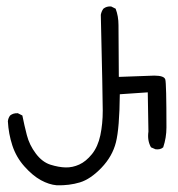

<svg xmlns="http://www.w3.org/2000/svg" viewBox="-20 -545 540 583"><path d="M152.3 17.6Q128.9 15.6 104 2Q79.1 -11.7 54.2 -39.6Q29.3 -67.4 17.6 -103Q5.9 -138.7 3.9 -176.8Q4.9 -186.5 10.7 -194.3Q20.5 -202.1 34.2 -201.2L47.9 -194.3Q53.7 -165 61.5 -134.8Q69.3 -104.5 88.9 -78.6Q108.4 -52.7 133.3 -44.9Q158.2 -37.1 179.2 -36.6Q200.2 -36.1 220.7 -45.4Q241.2 -54.7 259.3 -77.1Q277.3 -99.6 284.7 -134.3Q292 -168.9 292 -209Q292 -249 286.1 -500Q288.1 -510.7 293.9 -518.6Q303.7 -526.4 317.4 -525.4L331.1 -518.6Q339.8 -496.1 339.8 -468.8L340.8 -311.5L448.2 -315.4Q478.5 -315.4 481.9 -303.7Q485.4 -292 485.4 -158.2Q485.4 -127 475.6 -97.7Q466.8 -89.8 452.1 -91.8L438.5 -97.7Q426.8 -118.2 430.7 -145.5L428.7 -264.6L343.8 -258.8Q342.8 -155.3 332 -112.8Q321.3 -70.3 288.1 -35.6Q254.9 -1 222.7 8.8Q190.4 18.6 152.3 17.6Z"/></svg>

Font: JasonHandwriting1
Style: Regular
Weight: 400
Version: Version 1.48.20